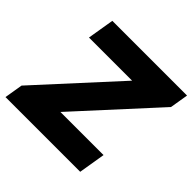

<svg xmlns="http://www.w3.org/2000/svg" viewBox="-181 -904 1079 1079"><g transform="rotate(45 359.0 -364.0)"><path d="M2.9 0 21 -109.4 440.9 -568.4H98.1L124.5 -727.5H718.3L700.2 -618.2L280.3 -159.2H623L596.7 0Z"/></g></svg>

Font: Inter 20pt Black
Style: Italic
Weight: 900
Italic angle: -9.3988°
Version: Version 4.001;git-66647c0bb